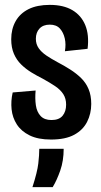

<svg xmlns="http://www.w3.org/2000/svg" viewBox="-20 -560 416 787"><path d="M189 12Q136 12 101.5 -5Q67 -22 49 -50Q31 -78 27.5 -112Q24 -146 32 -181L126 -189Q123 -156 127 -128.5Q131 -101 146.5 -84.5Q162 -68 191 -68Q222 -68 236.5 -85.5Q251 -103 251 -131Q251 -156 239.5 -174Q228 -192 206.5 -206.5Q185 -221 156 -237Q132 -249 109 -263Q86 -277 67 -295.5Q48 -314 37 -339.5Q26 -365 26 -399Q26 -441 44 -473Q62 -505 97 -522.5Q132 -540 184 -540Q240 -540 276.5 -518.5Q313 -497 329.5 -457Q346 -417 339 -360L246 -350Q251 -378 245.5 -402.5Q240 -427 225.5 -443Q211 -459 184 -459Q157 -459 142 -443Q127 -427 127 -401Q127 -379 138.5 -362.5Q150 -346 170 -332.5Q190 -319 216 -305Q243 -291 268 -275Q293 -259 312.5 -240Q332 -221 343 -195Q354 -169 354 -134Q354 -94 337 -60.5Q320 -27 284 -7.5Q248 12 189 12ZM113 207Q133 145 137 110Q141 75 141 50H241Q241 99 227 139Q213 179 196 207Z"/></svg>

Font: Bricolage Grotesque 48pt Condensed Medium
Style: Regular
Weight: 500
Width: 3
Designer: Mathieu Triay
Foundry: Atelier Triay
Version: Version 1.001;gftools[0.9.33.dev8+g029e19f]